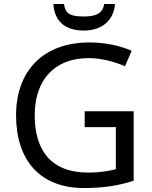

<svg xmlns="http://www.w3.org/2000/svg" viewBox="-20 -938 768 968"><path d="M560 -918H505C498 -866 456 -855 404 -855C343 -855 309 -863 303 -918H249C254 -836 303 -784 402 -784C498 -784 553 -838 560 -918ZM407 -377V-297H564V-85C528 -76 487 -68 424 -68C232 -68 155 -186 155 -357C155 -535 255 -645 426 -645C494 -645 559 -626 610 -604L644 -682C583 -708 511 -724 431 -724C197 -724 61 -580 61 -357C61 -131 181 10 403 10C503 10 577 -2 654 -27V-377Z"/></svg>

Font: Noto Sans Buginese
Style: Regular
Weight: 400
Designer: Monotype Design Team
Foundry: Monotype Imaging Inc.
Version: Version 2.002